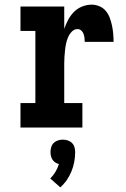

<svg xmlns="http://www.w3.org/2000/svg" viewBox="-20 -548 540 825"><path d="M68 0V-105H132V-415H68V-520H256V-424Q263 -444 273 -463Q283 -482 298 -497Q313 -512 333 -520Q353 -528 374 -528Q391 -528 407.5 -521Q424 -514 435 -500.5Q446 -487 452 -470.5Q458 -454 461.5 -437Q465 -420 466.5 -402.5Q468 -385 468 -368H344Q344 -377 343 -385.5Q342 -394 339 -402.5Q336 -411 329 -417Q322 -423 313 -423Q299 -423 288.5 -412Q278 -401 272.5 -388Q267 -375 264 -361Q261 -347 259.5 -332.5Q258 -318 257 -304Q256 -290 256 -276V-105H334V0ZM239 257 196 219Q209 206 218.5 190Q228 174 233 157Q225 155 217.5 150Q210 145 205.5 138Q201 131 199 122.5Q197 114 197 105Q197 95 200 84.5Q203 74 210.5 66.5Q218 59 228.5 55.5Q239 52 250 52Q261 52 271.5 55.5Q282 59 289.5 66.5Q297 74 300 84.5Q303 95 303 105Q303 127 299 148Q295 169 287 188.5Q279 208 267 225.5Q255 243 239 257Z"/></svg>

Font: Iosevka Curly Slab Extrabold
Style: Regular
Weight: 800
Monospace: yes
Designer: Belleve Invis
Foundry: Belleve Invis
Version: Version 22.1.2; ttfautohint (v1.8.4)